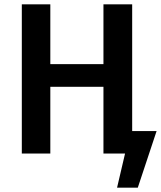

<svg xmlns="http://www.w3.org/2000/svg" viewBox="-20 -711 745 889"><path d="M705 -104 618 158H522L559 0H459V-309H213V0H81V-691H213V-414H459V-691H592V-104Z"/></svg>

Font: Fira Sans Medium
Style: Regular
Weight: 500
Designer: bBox Type GmbH & Carrois Corporate GbR & Edenspiekermann AG
Foundry: bBox Type GmbH & Carrois Corporate GbR & Edenspiekermann AG
Version: Version 4.301